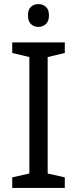

<svg xmlns="http://www.w3.org/2000/svg" viewBox="-20 -922 379 942"><path d="M297.9 0H40V-51.8L124 -70.8V-642.1L40 -662.1V-713.9H297.9V-662.1L213.9 -642.1V-70.8L297.9 -51.8ZM117.2 -846.2Q117.2 -875.5 132.1 -888.7Q147 -901.9 168.9 -901.9Q189.5 -901.9 204.8 -888.7Q220.2 -875.5 220.2 -846.2Q220.2 -817.4 204.8 -803.7Q189.5 -790 168.9 -790Q147 -790 132.1 -803.7Q117.2 -817.4 117.2 -846.2Z"/></svg>

Font: Noto Sans Southeast Asian
Style: Regular
Weight: 400
Designer: Monotype Design Team
Foundry: Monotype Imaging Inc.
Version: Version 1.06 uh; ttfautohint (v1.4.1)